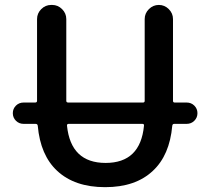

<svg xmlns="http://www.w3.org/2000/svg" viewBox="-20 -774 853 782"><path d="M566.4 -261.7Q567.4 -269.5 560.5 -269.5H259.8Q252 -269.5 252.9 -261.7Q268.6 -110.4 410.2 -110.4Q551.8 -110.4 566.4 -261.7ZM76.2 -269.5Q57.6 -269.5 44.9 -282.2Q32.2 -294.9 32.2 -313Q32.2 -331.1 44.9 -343.8Q57.6 -356.4 76.2 -356.4H123Q130.9 -356.4 130.9 -363.3V-696.3Q130.9 -719.7 147.9 -736.8Q165 -753.9 188.5 -753.9H192.4Q215.8 -753.9 232.9 -736.8Q250 -719.7 250 -696.3V-363.3Q250 -356.4 257.8 -356.4H562.5Q569.3 -356.4 569.3 -363.3V-696.3Q569.3 -719.7 586.4 -736.8Q603.5 -753.9 627 -753.9Q650.4 -753.9 667.5 -736.8Q684.6 -719.7 684.6 -696.3V-363.3Q684.6 -356.4 691.4 -356.4H740.2Q758.8 -356.4 771.5 -343.8Q784.2 -331.1 784.2 -313Q784.2 -294.9 771.5 -282.2Q758.8 -269.5 740.2 -269.5H689.5Q682.6 -269.5 681.6 -261.7Q670.9 -141.6 602.5 -78.1Q532.2 -11.7 408.2 -11.7Q284.2 -11.7 212.9 -78.1Q144.5 -141.6 133.8 -261.7Q132.8 -269.5 125 -269.5Z"/></svg>

Font: Gen Jyuu Gothic Medium
Style: Regular
Weight: 500
Designer: [Source Han Sans]
Ryoko NISHIZUKA  (kana & ideographs); Paul D. Hunt (Latin, Greek & Cyrillic); Wenlong ZHANG  (bopomofo
Version: Version 1.002.20150607